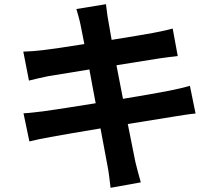

<svg xmlns="http://www.w3.org/2000/svg" viewBox="-20 -833 1040 915"><path d="M364 -714C367 -698 374 -665 382 -623C296 -609 219 -598 184 -594C153 -590 123 -588 91 -587L118 -449C152 -458 178 -463 210 -470C241 -475 318 -488 406 -502C415 -451 426 -395 436 -341C335 -325 242 -310 196 -304C164 -300 119 -294 92 -293L120 -159C143 -165 177 -172 220 -180C263 -188 357 -204 459 -221C475 -137 488 -68 493 -39C499 -10 502 25 507 62L651 36C642 4 632 -32 625 -62C619 -93 605 -160 589 -242C677 -256 758 -269 806 -277C844 -283 885 -290 912 -292L885 -424C859 -416 822 -408 783 -400C738 -391 656 -377 566 -362C555 -417 545 -472 535 -522C618 -535 694 -547 735 -554C765 -558 805 -564 827 -566L803 -697C779 -690 741 -682 709 -676C673 -669 597 -657 512 -643C504 -688 498 -721 496 -735C491 -759 488 -793 485 -813L344 -790C351 -766 358 -743 364 -714Z"/></svg>

Font: Source Han Sans JP
Style: Bold
Weight: 700
Designer: Ryoko NISHIZUKA 西塚涼子 (kana, bopomofo & ideographs); Paul D. Hunt (Latin, Greek & Cyrillic); Sandoll Communications 산돌커뮤니
Foundry: Adobe
Version: Version 2.002;hotconv 1.0.116;makeotfexe 2.5.65601